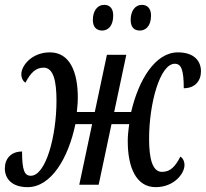

<svg xmlns="http://www.w3.org/2000/svg" viewBox="-35 -762 849 792"><path d="M542 -636C564 -636 588 -652 588 -698C588 -728 572 -742 550 -742C522 -742 504 -716 504 -680C504 -650 518 -636 542 -636ZM387 -636C408 -636 432 -652 432 -698C432 -728 417 -742 395 -742C366 -742 348 -716 348 -680C348 -650 363 -636 387 -636ZM79 10C176 10 247 -110 276 -250H345L292 0H372L425 -250H498C493 -214 492 -197 492 -179C492 -71 527 10 607 10C683 10 726 -46 726 -81C726 -97 719 -110 709 -116C688 -75 668 -53 633 -53C593 -53 580 -110 580 -189C580 -336 625 -499 686 -499C712 -499 723 -476 723 -398C770 -398 794 -429 794 -468C794 -510 766 -546 699 -546C606 -546 537 -434 506 -300H436L486 -536H406L356 -300H282C285 -328 286 -344 286 -359C286 -467 252 -546 171 -546C96 -546 53 -491 53 -456C53 -440 60 -427 70 -421C91 -461 112 -483 145 -483C186 -483 198 -426 198 -347C198 -200 154 -37 92 -37C66 -37 56 -60 56 -137C9 -137 -15 -106 -15 -67C-15 -26 13 10 79 10Z"/></svg>

Font: Noto Serif ExtraCondensed
Style: Italic
Weight: 400
Width: 2
Italic angle: -12°
Designer: Monotype Design Team
Foundry: Monotype Imaging Inc.
Version: Version 2.014